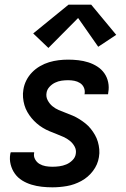

<svg xmlns="http://www.w3.org/2000/svg" viewBox="-20 -793 540 821"><path d="M204 8Q181 8 158.5 5.5Q136 3 114.5 -3.5Q93 -10 74.5 -21.5Q56 -33 43.5 -50.5Q31 -68 25.5 -90Q20 -112 24 -135Q25 -137 25 -138.5Q25 -140 26 -142H126Q126 -142 126 -141Q126 -140 126 -139Q123 -125 130 -112Q137 -99 149 -92Q161 -85 175 -82.5Q189 -80 204 -80Q219 -80 234 -82Q249 -84 263.5 -90Q278 -96 290 -108Q302 -120 304 -135Q307 -152 299 -166.5Q291 -181 278.5 -191Q266 -201 251.5 -207.5Q237 -214 221.5 -220Q206 -226 191.5 -232Q177 -238 163 -246.5Q149 -255 137 -265.5Q125 -276 115 -288Q105 -300 97 -314Q89 -328 84.5 -343.5Q80 -359 78.5 -376Q77 -393 80 -410Q83 -430 92.5 -449Q102 -468 117 -483.5Q132 -499 151 -510Q170 -521 190 -527Q210 -533 230.5 -535.5Q251 -538 271 -538Q293 -538 315 -535.5Q337 -533 357.5 -526.5Q378 -520 396 -508.5Q414 -497 426 -480Q438 -463 442.5 -441.5Q447 -420 443 -398Q443 -396 442.5 -394Q442 -392 442 -390H341Q342 -391 342 -392Q342 -393 342 -393Q344 -407 338.5 -419Q333 -431 322 -438Q311 -445 298 -447.5Q285 -450 271 -450Q257 -450 243 -448Q229 -446 215.5 -439.5Q202 -433 191.5 -421.5Q181 -410 179 -396Q176 -379 184 -364Q192 -349 204 -339Q216 -329 231 -322.5Q246 -316 261 -310.5Q276 -305 291 -298.5Q306 -292 319.5 -283.5Q333 -275 345.5 -265Q358 -255 368 -242.5Q378 -230 386 -216Q394 -202 398.5 -186.5Q403 -171 404.5 -154.5Q406 -138 403 -121Q398 -89 377.5 -62Q357 -35 327.5 -19Q298 -3 266.5 2.5Q235 8 204 8ZM187 -588 122 -650 273 -773H370L477 -644L400 -593L314 -716Z"/></svg>

Font: Iosevka Curly Semibold Oblique
Style: Regular
Weight: 600
Italic angle: -9°
Monospace: yes
Designer: Belleve Invis
Foundry: Belleve Invis
Version: Version 11.1.0; ttfautohint (v1.8.3)